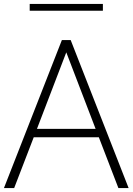

<svg xmlns="http://www.w3.org/2000/svg" viewBox="-25 -953 672 973"><path d="M-5 0 288.6 -750H333.2L626.8 0H575L475.9 -257.3H145.9L46.8 0ZM162.3 -300H459.5L310.9 -687.7ZM125.5 -898.6V-933.2H496.4V-898.6Z"/></svg>

Font: Spartan Light
Style: Regular
Weight: 300
Designer: Matt Bailey, Mirko Velimirovic
Foundry: Matt Bailey
Version: Version 1.005